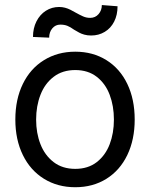

<svg xmlns="http://www.w3.org/2000/svg" viewBox="-20 -746 607 776"><path d="M42 -262.7Q42 -344.7 72.3 -406.7Q102.5 -468.8 157.7 -502.9Q212.9 -537.1 284.2 -537.1Q355.5 -537.1 410.2 -502.9Q464.8 -468.8 494.6 -406.7Q524.4 -344.7 524.4 -262.7Q524.4 -181.6 494.6 -119.6Q464.8 -57.6 410.2 -23.4Q355.5 10.7 284.2 10.7Q212.9 10.7 157.7 -23.4Q102.5 -57.6 72.3 -119.6Q42 -181.6 42 -262.7ZM440.4 -262.7Q440.4 -317.4 423.3 -362.8Q406.2 -408.2 371.1 -435.5Q335.9 -462.9 284.2 -462.9Q232.4 -462.9 196.8 -435.5Q161.1 -408.2 143.6 -362.8Q126 -317.4 126 -262.7Q126 -208 143.6 -163.1Q161.1 -118.2 196.8 -90.8Q232.4 -63.5 284.2 -63.5Q335.9 -63.5 371.1 -90.8Q406.2 -118.2 423.3 -163.1Q440.4 -208 440.4 -262.7ZM218.8 -717.8Q231.4 -717.8 242.7 -714.8Q253.9 -711.9 264.6 -706.5Q275.4 -701.2 285.2 -695.3Q302.7 -685.5 315.9 -679.7Q329.1 -673.8 344.7 -673.8Q365.2 -673.8 378.4 -689Q391.6 -704.1 391.6 -725.6L455.1 -720.7Q455.1 -685.5 441.4 -658.7Q427.7 -631.8 403.3 -617.2Q378.9 -602.5 348.6 -602.5Q333 -602.5 320.8 -606Q308.6 -609.4 299.8 -614.3Q291 -619.1 279.3 -626Q264.6 -636.7 252.4 -641.6Q240.2 -646.5 223.6 -646.5Q204.1 -646.5 191.4 -631.3Q178.7 -616.2 178.7 -593.8L113.3 -596.7Q113.3 -631.8 127.4 -659.7Q141.6 -687.5 165.5 -702.6Q189.5 -717.8 218.8 -717.8Z"/></svg>

Font: Pretendard Std Variable
Style: Regular
Weight: 400
Designer: Base glyphs from Inter by Rasmus Andersson; Hangeul glyphs from Noto Sans CJK(Source Han Sans) by Jang Soo-young and Kan
Foundry: Kil Hyung-jin
Version: Version 1.309;Glyphs 3.2 (3225)